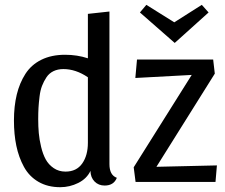

<svg xmlns="http://www.w3.org/2000/svg" viewBox="-20 -758 938 800"><path d="M849.1 -706.1 708 -579.1 563 -706.1 589.8 -737.8 706.1 -665 820.8 -737.8ZM436 -74.2Q436 -28.3 466.8 -17.1Q454.1 15.1 416 15.1Q390.6 15.1 374 -1.7Q357.4 -18.6 356.9 -45.9Q341.8 -13.7 306.2 4.2Q270.5 22 231 22Q178.7 22 140.1 -0.5Q101.6 -22.9 79.8 -62.7Q58.1 -102.5 48.1 -150.4Q38.1 -198.2 38.1 -255.9Q38.1 -315.4 49.8 -363.8Q61.5 -412.1 85.9 -450.2Q110.4 -488.3 152.3 -509Q194.3 -529.8 251 -529.8Q301.8 -529.8 346.2 -515.1V-700.2L436 -710ZM875 -451.2 631.8 -63 883.8 -68.8 877.9 0H544.9L537.1 -61L778.8 -445.8L543.9 -433.1L550.8 -509.8H868.2ZM346.2 -436Q295.9 -470.2 244.1 -470.2Q220.7 -470.2 202.6 -461.4Q184.6 -452.6 173.6 -436Q162.6 -419.4 155.3 -400.6Q147.9 -381.8 144.8 -355.7Q141.6 -329.6 140.4 -308.8Q139.2 -288.1 139.2 -261.2Q139.2 -231 141.6 -203.6Q144 -176.3 151.4 -145.8Q158.7 -115.2 170.7 -93.5Q182.6 -71.8 203.9 -57.4Q225.1 -43 252.9 -43Q298.8 -43 322.5 -76.7Q346.2 -110.4 346.2 -163.1Z"/></svg>

Font: Sansita Light
Style: Regular
Weight: 300
Designer: Pablo Cosgaya
Foundry: Omnibus-Type
Version: Version 1.006;hotconv 1.0.109;makeotfexe 2.5.65596